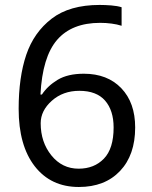

<svg xmlns="http://www.w3.org/2000/svg" viewBox="-20 -744 612 774"><path d="M470.2 -714.8V-640.1Q452.1 -646 429.7 -648.9Q407.2 -651.9 383.8 -651.9Q269.5 -651.9 210.2 -583.3Q150.9 -514.6 143.1 -362.8H148.9Q171.9 -397.9 212.6 -422.4Q253.4 -446.8 317.9 -446.8Q413.1 -446.8 469 -388.4Q524.9 -330.1 524.9 -230Q524.9 -119.1 463.9 -54.7Q402.8 9.8 297.9 9.8Q185.1 9.8 120.1 -73.7Q55.2 -157.2 55.2 -305.2Q55.2 -432.6 85.9 -523.2Q116.7 -613.8 188.5 -668.9Q260.3 -724.1 381.8 -724.1Q402.8 -724.1 428 -722.2Q453.1 -720.2 470.2 -714.8ZM299.8 -377.9Q233.9 -377.9 189 -337.9Q144 -297.9 144 -247.1Q144 -170.9 187.3 -117.4Q230.5 -64 296.9 -64Q359.9 -64 398.9 -104.5Q438 -145 438 -230Q438 -298.8 403.6 -338.4Q369.1 -377.9 299.8 -377.9Z"/></svg>

Font: NotoSansMyanmarRegular
Style: Regular
Weight: 400
Designer: Monotype Design team
Foundry: Monotype Imaging Inc.
Version: Version 1.05